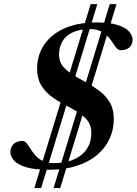

<svg xmlns="http://www.w3.org/2000/svg" viewBox="-20 -828 676 950"><path d="M245 102.5 523 -807.5H556.5L278 102.5ZM150 102.5 428.5 -807.5H461.5L183.5 102.5ZM246.5 -21Q305 -21 346.8 -39.8Q388.5 -58.5 410.2 -92Q432 -125.5 432 -170Q432 -207 412.8 -231.5Q393.5 -256 362.8 -274.8Q332 -293.5 297.8 -311.2Q263.5 -329 233 -351.8Q202.5 -374.5 183 -407.5Q163.5 -440.5 163.5 -490Q163.5 -537 182.5 -578.2Q201.5 -619.5 238.5 -650.8Q275.5 -682 330 -699.5Q384.5 -717 456 -717Q523.5 -717 562.8 -704.2Q602 -691.5 619 -671.8Q636 -652 636 -632Q636 -608 620.8 -593.8Q605.5 -579.5 576.5 -579.5Q566 -579.5 557 -590Q548 -600.5 538 -616.2Q528 -632 513.8 -647.5Q499.5 -663 478.5 -673.5Q457.5 -684 426.5 -684Q372.5 -684 338.2 -667.2Q304 -650.5 288 -621.8Q272 -593 272 -556.5Q272 -523 291.5 -499.5Q311 -476 342 -457.2Q373 -438.5 407.5 -419.8Q442 -401 473 -377.5Q504 -354 523.5 -321Q543 -288 543 -240Q543 -187 522 -141.2Q501 -95.5 460 -61Q419 -26.5 359.2 -7.2Q299.5 12 222 12Q150 12 108.2 -1Q66.5 -14 49 -34.2Q31.5 -54.5 31.5 -75Q31.5 -91.5 38.5 -104Q45.5 -116.5 59 -123.5Q72.5 -130.5 91 -130.5Q102.5 -130.5 111.5 -119.5Q120.5 -108.5 130.5 -92.2Q140.5 -76 154.8 -59.5Q169 -43 191 -32Q213 -21 246.5 -21Z"/></svg>

Font: Newsreader 60pt SemiBold
Style: Italic
Weight: 600
Italic angle: -17°
Designer: Hugues Gentile
Foundry: Production Type
Version: Version 1.003